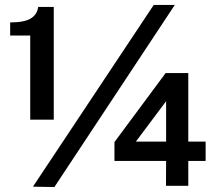

<svg xmlns="http://www.w3.org/2000/svg" viewBox="-20 -751 871 775"><path d="M102 -268V-607.5H21V-660.5Q79 -660.5 104.8 -676.8Q130.5 -693 134 -723H197V-268ZM199.5 4 113 2.5 600.5 -731H685.5ZM650 -1 650.5 -101.5H442V-177.5L648.5 -456H740V-179.5H810V-101.5H740V-1ZM528.5 -179.5H650.5V-342.5Z"/></svg>

Font: Public Sans Thin
Style: Bold
Weight: 700
Version: Version 2.001